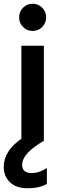

<svg xmlns="http://www.w3.org/2000/svg" viewBox="-44 -751 324 1024"><path d="M206 230Q165 253 103.5 253Q42 253 9 221Q-24 189 -24 139Q-24 54 70 -11V-507H190V0Q74 67 74 128Q74 172 126 172Q165 172 206 145ZM130 -731Q160 -731 181 -710Q202 -689 202 -658.5Q202 -628 181 -607Q160 -586 130 -586Q100 -586 79 -607Q58 -628 58 -658.5Q58 -689 79 -710Q100 -731 130 -731Z"/></svg>

Font: Hind Colombo SemiBold
Style: Regular
Weight: 600
Designer: Jyotish Sonowal, Aditi Pimprikar
Foundry: Indian Type Foundry
Version: Version 1.000;PS 1.0;hotconv 1.0.86;makeotf.lib2.5.63406; tt